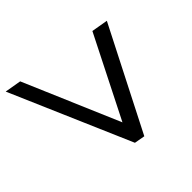

<svg xmlns="http://www.w3.org/2000/svg" viewBox="-152 -781 957 957"><g transform="rotate(45 326.5 -303.0)"><path d="M8 -87 513 -303 85 -519 100 -606 639 -331 629 -275 -7 0Z"/></g></svg>

Font: Fahkwang
Style: Bold Italic
Weight: 700
Italic angle: -10°
Designer: Suppakit Chalermlarp | Katatrad Co.,Ltd.
Foundry: Cadson Demak Co.,Ltd.
Version: Version 1.000; ttfautohint (v1.6)